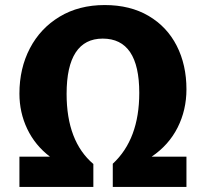

<svg xmlns="http://www.w3.org/2000/svg" viewBox="-20 -741 817 761"><path d="M581 -120H719V0H427V-92Q532 -189 532 -373Q532 -588 387 -588Q316 -588 280 -533Q244 -478 244 -369Q244 -181 350 -91V0H57V-120H178Q119 -165 88 -230Q57 -295 57 -370Q57 -470 98.5 -549.5Q140 -629 216.5 -675Q293 -721 395 -721Q496 -721 569 -678Q642 -635 680.5 -559.5Q719 -484 719 -387Q719 -305 684 -235.5Q649 -166 581 -120Z"/></svg>

Font: Bitter Pro ExtraBold
Style: Regular
Weight: 800
Designer: Sol Matas, and Bitter project Authors
Foundry: Sol Matas
Version: Version 1.010